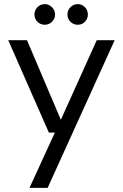

<svg xmlns="http://www.w3.org/2000/svg" viewBox="-20 -691 596 931"><path d="M123 220 246 -48H217L20 -496H111L275 -110L449 -496H536L211 220ZM357 -571Q336 -571 321.5 -585.5Q307 -600 307 -621Q307 -641 321.5 -656Q336 -671 357 -671Q378 -671 392 -656Q406 -641 406 -621Q406 -600 392 -585.5Q378 -571 357 -571ZM197 -571Q176 -571 161.5 -585.5Q147 -600 147 -621Q147 -641 161.5 -656Q176 -671 197 -671Q217 -671 232 -656Q247 -641 247 -621Q247 -600 232 -585.5Q217 -571 197 -571Z"/></svg>

Font: DeepMind Sans
Style: Regular
Weight: 400
Designer: Jonny Pinhorn / Modifications: Colophon Foundry
Foundry: Colophon Foundry
Version: Version 1.002; ttfautohint (v1.8.2)